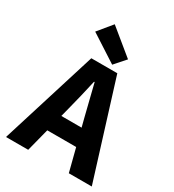

<svg xmlns="http://www.w3.org/2000/svg" viewBox="-211 -1011 1021 1129"><g transform="rotate(30 300.0 -447.0)"><path d="M8.8 0 211.8 -651.8H388.2L591.2 0H435.3L350.8 -330.1Q338.9 -379.4 324.9 -434.3Q310.9 -489.2 298.7 -540.3H294.7Q283.3 -489.2 270.2 -434.3Q257 -379.4 244.2 -330.1L159.5 0ZM142.9 -155.3V-269.8H454.9V-155.3ZM336.8 -680.3 153.2 -798.9 231.2 -893.8 401.9 -754Z"/></g></svg>

Font: Source Code Pro ExtraLight
Style: Regular
Weight: 200
Monospace: yes
Designer: Paul D. Hunt, Teo Tuominen
Foundry: Adobe
Version: Version 1.026;hotconv 1.1.0;makeotfexe 2.6.0